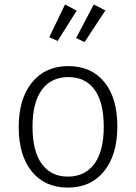

<svg xmlns="http://www.w3.org/2000/svg" viewBox="-20 -831 611 862"><path d="M404.5 -428.5Q363.3 -484.9 286.6 -484.9Q210 -484.9 168 -428Q126 -371.1 126 -261.7Q126 -152.3 167.5 -95.2Q209 -38.1 284.9 -38.1Q360.8 -38.1 403.3 -95Q445.8 -151.9 445.8 -262Q445.8 -372.1 404.5 -428.5ZM123.5 -460.7Q183.1 -534.2 286.6 -534.2Q390.1 -534.2 448.5 -462.6Q506.8 -391.1 506.8 -263.7Q506.8 -136.2 447.5 -62.5Q388.2 11.2 284.7 11.2Q181.2 11.2 122.6 -61.3Q64 -133.8 64 -260.5Q64 -387.2 123.5 -460.7ZM453.1 -784.2 359.9 -642.1 321.8 -660.2 400.9 -811ZM324.2 -783.2 238.8 -647 201.2 -664.1 272 -811Z"/></svg>

Font: FiraSans-Light
Style: Regular
Weight: 300
Designer: Carrois Corporate & Edenspiekermann AG
Foundry: Carrois Corporate GbR & Edenspiekermann AG
Version: Version 3.106;PS 003.106;hotconv 1.0.70;makeotf.lib2.5.58329